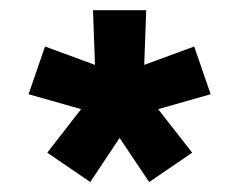

<svg xmlns="http://www.w3.org/2000/svg" viewBox="-20 -727 470 377"><path d="M72.8 -427.2 139.2 -512.7 36.1 -542 68.4 -635.7 166.5 -599.6 162.6 -707H267.1L263.2 -599.6L361.3 -635.7L393.6 -542L290.5 -512.7L357.4 -427.2L272.9 -369.6L214.8 -456.1L157.2 -369.6Z"/></svg>

Font: Wanted Sans Std Variable
Style: Regular
Weight: 400
Designer: Original Design by Kil Hyung-jin and Kang Hanbin, Wanted Lab, Inc;
Foundry: Wanted Lab, Inc.
Version: Version 1.003;Glyphs 3.2 (3227)